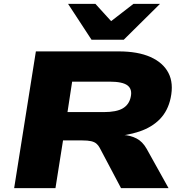

<svg xmlns="http://www.w3.org/2000/svg" viewBox="-20 -970 939 990"><path d="M53 0 165 -705H592Q691 -705 756 -676Q821 -647 848.5 -594Q876 -541 860 -465Q846 -399 805 -356.5Q764 -314 699 -292Q634 -270 547 -265L559 -275L616 -274Q653 -272 684 -256Q715 -240 736 -203L849 0H604L494 -208Q487 -221 477 -229.5Q467 -238 450 -242Q433 -246 403 -246H305L266 0ZM328 -392H514Q581 -392 613.5 -411.5Q646 -431 654 -470Q663 -510 637.5 -529.5Q612 -549 545 -549H352ZM452 -765 331 -950H472L553 -861L668 -950H805L618 -765Z"/></svg>

Font: Nunito Sans 10pt Expanded Black
Style: Italic
Weight: 900
Width: 7
Italic angle: -9°
Designer: Vernon Adams
Foundry: Vernon Adams
Version: Version 3.101;gftools[0.9.27]